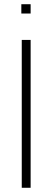

<svg xmlns="http://www.w3.org/2000/svg" viewBox="-20 -889 248 909"><path d="M83 0V-700H125V0ZM81 -825V-869H125V-825Z"/></svg>

Font: Panamera Light
Style: Regular
Weight: 300
Designer: Bastien Sozeau
Foundry: NBR — Bastien Sozeau
Version: Version 3.002; ttfautohint (v1.8.4.7-5d5b);gftools[0.9.33]